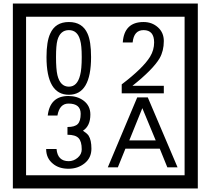

<svg xmlns="http://www.w3.org/2000/svg" viewBox="-20 -980 1195 1090"><path d="M1103 90H53V-960H1103ZM1028 15V-885H128V15ZM497 -656Q497 -442 371 -442Q244 -442 244 -656Q244 -744 265 -789Q294 -855 371 -855Q448 -855 477 -789Q497 -745 497 -656ZM444 -656Q444 -723 435 -752Q420 -809 371 -809Q322 -809 306 -752Q298 -723 298 -656Q298 -587 306 -553Q322 -488 371 -488Q419 -488 435 -554Q444 -587 444 -656ZM910 -450H671V-501Q792 -593 832 -658Q855 -696 855 -739Q855 -809 795 -809Q740 -809 733 -739H677Q685 -855 795 -855Q843 -855 876.5 -825Q910 -795 910 -747Q910 -691 886 -649Q848 -585 732 -493H910ZM499 -136Q499 -84 460.5 -53Q422 -22 369 -22Q314 -22 280 -51Q242 -82 242 -134H301Q307 -65 370 -65Q398 -65 421 -84.5Q444 -104 444 -132Q444 -177 426 -196Q408 -215 363 -215V-259Q405 -259 421.5 -276Q438 -293 438 -334Q438 -392 369 -392Q318 -392 306 -324H251Q264 -435 368 -435Q419 -435 454 -409Q493 -380 493 -330Q493 -265 451 -238Q475 -222 483 -210Q499 -185 499 -136ZM988 -30H930L887 -136H692L649 -30H592L759 -427H819ZM864 -183 788 -366 714 -183Z"/></svg>

Font: Unicode BMP Fallback SIL
Style: Regular
Weight: 400
Foundry: NRSI, SIL International
Version: Version 5.1 Based on Unicode 5.1